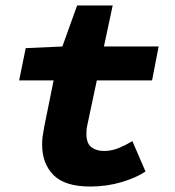

<svg xmlns="http://www.w3.org/2000/svg" viewBox="-20 -670 640 702"><path d="M310 12Q217 12 175.5 -30Q134 -72 134 -142Q134 -157 136 -172Q138 -187 142 -208L176 -376H50L74 -494L208 -500L262 -650H392L360 -500H560L536 -376H334L300 -216Q297 -203 296.5 -195.5Q296 -188 296 -180Q296 -146 314 -132Q332 -118 360 -118Q389 -118 416 -129.5Q443 -141 464 -154L512 -43Q478 -20 424 -4Q370 12 310 12Z"/></svg>

Font: Source Code Pro ExtraLight Black
Style: Italic
Weight: 900
Italic angle: -11°
Monospace: yes
Version: Version 1.016;hotconv 1.0.116;makeotfexe 2.5.65601